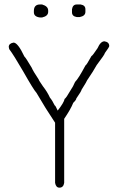

<svg xmlns="http://www.w3.org/2000/svg" viewBox="-20 -864 540 866"><path d="M451.2 -677.7Q472.7 -674.3 472.7 -656.2Q472.7 -651.4 453.1 -625Q453.1 -619.1 416 -570.3Q402.3 -544.9 373 -502Q372.1 -497.6 347.7 -459Q347.7 -453.6 324.2 -419.9Q324.2 -413.6 310.5 -400.4Q298.8 -371.1 269.5 -328.1V-39.1Q266.1 -17.6 248 -17.6Q232.4 -17.6 228.5 -39.1V-310.5L185.5 -377L144.5 -445.3Q131.8 -458.5 84 -543Q42.5 -614.7 21.5 -642.6L19.5 -652.3Q19.5 -668 41 -671.9Q60.5 -671.9 89.8 -609.4Q96.2 -604 123 -558.6Q128.9 -543.9 154.3 -505.9Q154.8 -502 173.8 -474.6Q193.4 -449.7 205.1 -423.8Q216.3 -410.6 226.6 -388.7Q230 -388.7 240.2 -365.2Q268.6 -401.4 271.5 -418Q277.3 -419.9 300.8 -460.9Q309.1 -472.2 318.4 -494.1Q334.5 -510.3 365.2 -568.4Q370.6 -570.8 392.6 -611.3Q396.5 -611.3 419.9 -646.5Q433.6 -677.7 451.2 -677.7ZM160.2 -843.8H169.9Q197.3 -835.9 197.3 -816.4V-810.5Q197.3 -791.5 169.9 -785.2H160.2Q132.8 -788.6 132.8 -808.6V-814.5Q132.8 -843.8 160.2 -843.8ZM326.2 -843.8H343.8Q365.2 -840.3 365.2 -822.3V-810.5Q365.2 -792 339.8 -787.1H326.2Q304.7 -790.5 304.7 -808.6V-822.3Q308.1 -843.8 326.2 -843.8Z"/></svg>

Font: CEF Fonts CJK Mono
Style: Regular
Weight: 400
Designer: PartyBoss (派对大魔王)
Version: Release 2.25